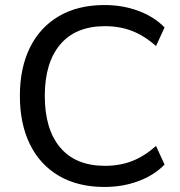

<svg xmlns="http://www.w3.org/2000/svg" viewBox="-20 -734 714 763"><path d="M395 9Q290 9 214.5 -35Q139 -79 99 -160.5Q59 -242 59 -353Q59 -464 99 -545Q139 -626 214.5 -670Q290 -714 395 -714Q467 -714 529.5 -691Q592 -668 634 -625L600 -551Q554 -592 505 -611Q456 -630 397 -630Q281 -630 219.5 -557.5Q158 -485 158 -353Q158 -220 219.5 -147.5Q281 -75 397 -75Q456 -75 505 -94Q554 -113 600 -154L634 -80Q592 -37 529.5 -14Q467 9 395 9Z"/></svg>

Font: Nunito Sans Medium
Style: Regular
Weight: 500
Designer: Vernon Adams
Foundry: Vernon Adams
Version: Version 3.101; ttfautohint (v1.8.4.7-5d5b);gftools[0.9.27]